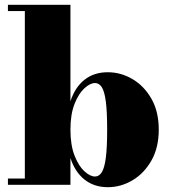

<svg xmlns="http://www.w3.org/2000/svg" viewBox="-20 -770 710 800"><path d="M429 10Q372.5 10 332.5 -21.5Q292.5 -53 273.5 -111.5V0H13V-26H83.5V-724H13V-750H273.5V-348Q292.5 -406.5 332.2 -437.8Q372 -469 429 -469Q483.5 -469 532 -440.5Q580.5 -412 611 -358.5Q641.5 -305 641.5 -230Q641.5 -155 611 -101.2Q580.5 -47.5 532 -18.8Q483.5 10 429 10ZM376 -34.5Q393 -34.5 404.2 -52.5Q415.5 -70.5 421 -113.2Q426.5 -156 426.5 -230Q426.5 -304 421 -346.5Q415.5 -389 404.2 -406.5Q393 -424 376 -424Q355.5 -424 331.5 -402Q307.5 -380 290.5 -336.8Q273.5 -293.5 273.5 -230Q273.5 -165.5 290.5 -122Q307.5 -78.5 331.5 -56.5Q355.5 -34.5 376 -34.5Z"/></svg>

Font: Bodoni Moda 9pt Black
Style: Regular
Weight: 900
Designer: Owen Earl
Foundry: indestructible type
Version: Version 2.005